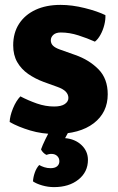

<svg xmlns="http://www.w3.org/2000/svg" viewBox="-20 -534 483 786"><path d="M19.5 -34.5Q20.5 -59.5 33.2 -90.5Q46 -121.5 63.5 -139.5Q96 -122.5 131.2 -110.2Q166.5 -98 201.5 -98Q230.5 -98 245.2 -108Q260 -118 260 -133Q260 -147.5 249.2 -158.8Q238.5 -170 214.5 -178.5L159 -198.5Q124 -211.5 95.5 -231.2Q67 -251 50.5 -279.8Q34 -308.5 34 -348.5Q34 -399.5 58 -436.5Q82 -473.5 125.5 -493.8Q169 -514 227.5 -514Q275 -514 327 -501Q379 -488 411.5 -472Q412.5 -454 407 -432Q401.5 -410 391.2 -391.5Q381 -373 368.5 -363.5Q337.5 -377.5 301 -389.2Q264.5 -401 229 -401Q209 -401 198.5 -391.5Q188 -382 188 -369Q188 -356 197 -347Q206 -338 226 -331L288 -309Q345 -289 383 -250.5Q421 -212 421 -148Q421 -73.5 363.8 -29.5Q306.5 14.5 205 14.5Q151.5 14.5 103.2 0Q55 -14.5 19.5 -34.5ZM148 77.5Q153.5 61.5 166 35.8Q178.5 10 188 -5.5H269.5Q263.5 1 256.8 12.5Q250 24 246.5 31.5Q287.5 35 313.8 60Q340 85 340 120.5Q340 170 301.2 201Q262.5 232 201 232Q176.5 232 152.5 225Q128.5 218 115 208.5Q116 191 122.5 172.5Q129 154 140.5 141.5Q149 146.5 161.2 150.5Q173.5 154.5 187 154.5Q204.5 154.5 213.8 146.8Q223 139 223 126Q223 113 214 104.5Q205 96 190.5 96Q184.5 96 179.5 97.2Q174.5 98.5 170 100Q163.5 97 157 90.5Q150.5 84 148 77.5Z"/></svg>

Font: Signika Light
Style: Bold
Weight: 700
Version: Version 2.003;gftools[0.9.32]